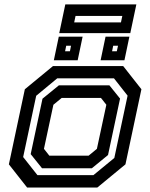

<svg xmlns="http://www.w3.org/2000/svg" viewBox="-20 -834 668 854"><path d="M100.5 0 19.5 -103 90.5 -437 215.5 -540H528L609 -437L538 -103L413 0ZM146.5 -55H395.5L488.5 -131.5L547.5 -408.5L487 -485.5H234.5L141 -408L83 -135.5ZM167 -85.5 116.5 -148.5 169 -395 242 -454.5H466.5L514 -395.5L460.5 -144.5L388.5 -85.5ZM199.5 -141.5H374L411 -172L453 -368L429 -398.5H254.5L217.5 -368L175.5 -172ZM427.5 -566 449.5 -671H555.5L533.5 -566ZM219.5 -566 241.5 -671H347.5L325.5 -566ZM269.5 -606H291L296 -630.5H274.5ZM478.5 -606H499.5L505 -630.5H483.5ZM243.5 -686.5 270.5 -814.5H586.5L559.5 -686.5ZM310 -734.5H518L524 -763H316Z"/></svg>

Font: Tourney SemiBold
Style: Italic
Weight: 600
Italic angle: -12°
Version: Version 1.015